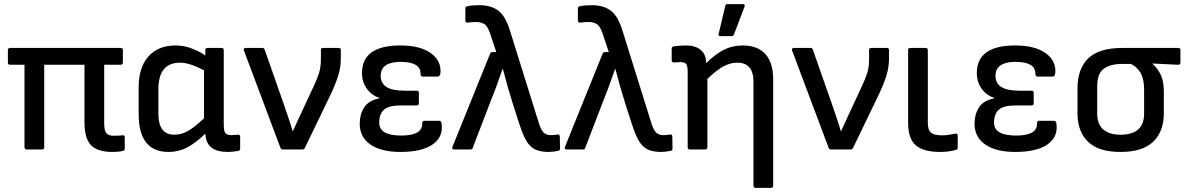

<svg xmlns="http://www.w3.org/2000/svg" viewBox="-20 -720 5711 925"><path d="M522 12Q450 12 418.5 -20.5Q387 -53 387 -131V-408H193V-11Q193 0 183 0H109Q98 0 98 -11V-408H29Q18 -408 18 -419V-479Q18 -489 29 -489H561Q572 -489 572 -479V-419Q572 -408 561 -408H482V-125Q482 -90 493 -78Q504 -66 526 -66Q537 -66 549 -66.5Q561 -67 571 -68Q581 -70 581 -59V-4Q581 5 572 7Q561 10 547 11Q533 12 522 12Z M792 12Q648 12 648 -171V-299Q648 -395 695 -448Q742 -501 827 -501Q866 -501 905 -486Q944 -471 969 -453V-479Q969 -489 979 -489H1047Q1058 -489 1058 -479V-122Q1058 -88 1066 -78.5Q1074 -69 1096 -69Q1102 -69 1110 -70Q1118 -71 1126 -71Q1137 -72 1137 -61V-3Q1137 5 1127 7Q1117 9 1103 10.5Q1089 12 1078 12Q1027 12 999.5 -8.5Q972 -29 969 -76Q924 -32 882.5 -10Q841 12 792 12ZM743 -172Q743 -71 820 -71Q853 -71 884.5 -88.5Q916 -106 963 -150V-381Q934 -397 903.5 -407.5Q873 -418 847 -418Q743 -418 743 -289Z M1342 0Q1334 0 1331 -8L1155 -477Q1152 -489 1164 -489H1243Q1253 -489 1255 -481L1350 -210Q1360 -180 1370.5 -149.5Q1381 -119 1390 -88H1391Q1404 -117 1417.5 -146Q1431 -175 1444 -203L1493 -308Q1508 -340 1517 -368.5Q1526 -397 1526 -434V-479Q1526 -489 1536 -489H1611Q1622 -489 1622 -479V-438Q1622 -396 1609.5 -356Q1597 -316 1575 -269L1449 -8Q1446 0 1437 0Z M1909 12Q1817 12 1765 -23.5Q1713 -59 1713 -125Q1713 -169 1734.5 -202.5Q1756 -236 1807 -246V-249Q1770 -261 1747 -293Q1724 -325 1724 -368Q1724 -501 1909 -501Q2004 -501 2055.5 -464Q2107 -427 2102 -368Q2100 -351 2088 -351H2016Q2006 -351 2006 -366Q2006 -422 1909 -422Q1864 -422 1839 -405.5Q1814 -389 1814 -355Q1814 -319 1842 -301Q1870 -283 1930 -283H1988Q1998 -283 1998 -273V-223Q1998 -212 1988 -212H1911Q1853 -212 1830 -191.5Q1807 -171 1807 -129Q1807 -67 1913 -67Q2014 -67 2014 -123Q2014 -138 2023 -138H2096Q2107 -138 2108 -120Q2115 -59 2063.5 -23.5Q2012 12 1909 12Z M2624 12Q2584 12 2558.5 0Q2533 -12 2515.5 -42Q2498 -72 2481 -126L2451 -219Q2438 -260 2426.5 -300Q2415 -340 2403 -387H2401Q2385 -340 2369.5 -298.5Q2354 -257 2337 -215L2258 -9Q2256 0 2247 0H2168Q2155 0 2160 -13L2341 -461Q2344 -469 2353 -469H2371L2341 -559Q2329 -595 2312.5 -604.5Q2296 -614 2274 -614Q2254 -614 2234 -611Q2222 -610 2222 -621V-679Q2222 -689 2232 -690Q2245 -693 2260 -694Q2275 -695 2289 -695Q2346 -695 2381 -668.5Q2416 -642 2438 -569L2576 -127Q2587 -92 2600 -80.5Q2613 -69 2634 -69Q2641 -69 2648.5 -69.5Q2656 -70 2666 -72Q2677 -73 2677 -62L2678 -4Q2678 6 2668 7Q2657 9 2645.5 10.5Q2634 12 2624 12Z M3166 12Q3126 12 3100.5 0Q3075 -12 3057.5 -42Q3040 -72 3023 -126L2993 -219Q2980 -260 2968.5 -300Q2957 -340 2945 -387H2943Q2927 -340 2911.5 -298.5Q2896 -257 2879 -215L2800 -9Q2798 0 2789 0H2710Q2697 0 2702 -13L2883 -461Q2886 -469 2895 -469H2913L2883 -559Q2871 -595 2854.5 -604.5Q2838 -614 2816 -614Q2796 -614 2776 -611Q2764 -610 2764 -621V-679Q2764 -689 2774 -690Q2787 -693 2802 -694Q2817 -695 2831 -695Q2888 -695 2923 -668.5Q2958 -642 2980 -569L3118 -127Q3129 -92 3142 -80.5Q3155 -69 3176 -69Q3183 -69 3190.5 -69.5Q3198 -70 3208 -72Q3219 -73 3219 -62L3220 -4Q3220 6 3210 7Q3199 9 3187.5 10.5Q3176 12 3166 12Z M3303 0Q3293 0 3293 -11V-374Q3293 -404 3285 -412.5Q3277 -421 3258 -421Q3251 -421 3243 -420Q3235 -419 3228 -419Q3216 -419 3216 -429V-486Q3216 -495 3227 -497Q3241 -499 3257.5 -500Q3274 -501 3285 -501Q3331 -501 3356.5 -479Q3382 -457 3382 -416Q3426 -459 3467 -480Q3508 -501 3558 -501Q3630 -501 3667.5 -459.5Q3705 -418 3705 -335V174Q3705 185 3695 185H3621Q3610 185 3610 174V-326Q3610 -418 3532 -418Q3498 -418 3465 -400Q3432 -382 3388 -340V-11Q3388 0 3377 0ZM3450 -546Q3440 -546 3442 -556L3474 -691Q3475 -700 3485 -700H3560Q3571 -700 3567 -688L3516 -554Q3513 -546 3504 -546Z M3983 0Q3975 0 3972 -8L3796 -477Q3793 -489 3805 -489H3884Q3894 -489 3896 -481L3991 -210Q4001 -180 4011.5 -149.5Q4022 -119 4031 -88H4032Q4045 -117 4058.5 -146Q4072 -175 4085 -203L4134 -308Q4149 -340 4158 -368.5Q4167 -397 4167 -434V-479Q4167 -489 4177 -489H4252Q4263 -489 4263 -479V-438Q4263 -396 4250.5 -356Q4238 -316 4216 -269L4090 -8Q4087 0 4078 0Z M4510 12Q4428 12 4391.5 -20.5Q4355 -53 4355 -128V-479Q4355 -489 4365 -489H4439Q4450 -489 4450 -479V-127Q4450 -94 4465.5 -81Q4481 -68 4518 -68Q4536 -68 4551 -70.5Q4566 -73 4582 -76Q4594 -78 4594 -66V-8Q4594 0 4585 2Q4570 7 4549.5 9.5Q4529 12 4510 12Z M4871 12Q4779 12 4727 -23.5Q4675 -59 4675 -125Q4675 -169 4696.5 -202.5Q4718 -236 4769 -246V-249Q4732 -261 4709 -293Q4686 -325 4686 -368Q4686 -501 4871 -501Q4966 -501 5017.5 -464Q5069 -427 5064 -368Q5062 -351 5050 -351H4978Q4968 -351 4968 -366Q4968 -422 4871 -422Q4826 -422 4801 -405.5Q4776 -389 4776 -355Q4776 -319 4804 -301Q4832 -283 4892 -283H4950Q4960 -283 4960 -273V-223Q4960 -212 4950 -212H4873Q4815 -212 4792 -191.5Q4769 -171 4769 -129Q4769 -67 4875 -67Q4976 -67 4976 -123Q4976 -138 4985 -138H5058Q5069 -138 5070 -120Q5077 -59 5025.5 -23.5Q4974 12 4871 12Z M5378 12Q5272 12 5221.5 -37.5Q5171 -87 5171 -174V-294Q5171 -388 5222.5 -438.5Q5274 -489 5387 -489H5656Q5667 -489 5667 -479V-419Q5667 -408 5656 -408L5533 -414V-412Q5557 -391 5572 -360Q5587 -329 5587 -277V-174Q5587 -87 5536 -37.5Q5485 12 5378 12ZM5378 -71Q5492 -71 5492 -173V-285Q5492 -343 5473 -372Q5454 -401 5428 -412H5386Q5331 -412 5298.5 -389.5Q5266 -367 5266 -303V-173Q5266 -122 5295 -96.5Q5324 -71 5378 -71Z"/></svg>

Font: Sofia Sans Medium
Style: Regular
Weight: 500
Designer: Botio Nikoltchev, Ani Petrova
Foundry: lettersoup
Version: Version 4.101; ttfautohint (v1.8.4.7-5d5b)